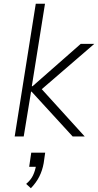

<svg xmlns="http://www.w3.org/2000/svg" viewBox="-20 -725 521 1020"><path d="M58 0 170 -705H219L149 -267H153L409 -492H481L190 -241L183 -272L430 0H366L148 -238H145L106 0ZM144 275 119 252Q144 231 155.5 206.5Q167 182 172 152L176 161H135L146 86H220L212 142Q205 181 188.5 213.5Q172 246 144 275Z"/></svg>

Font: Nunito Sans 7pt SemiCondensed ExtraLight
Style: Italic
Weight: 250
Width: 4
Italic angle: -9°
Designer: Vernon Adams
Foundry: Vernon Adams
Version: Version 3.101;gftools[0.9.27]